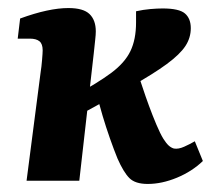

<svg xmlns="http://www.w3.org/2000/svg" viewBox="-20 -449 535 477"><path d="M46 0 81 -270Q83 -282 84.5 -300Q86 -318 86 -324Q86 -340 78 -346.5Q70 -353 54 -353H24L30 -403Q101 -429 150 -429Q187 -429 202.5 -414Q218 -399 218 -371Q218 -363 216.5 -350Q215 -337 213 -317L177 0ZM347 8Q316 8 301.5 -6.5Q287 -21 272 -55Q263 -77 253 -105.5Q243 -134 235 -161Q227 -188 222 -207L325 -258Q328 -251 334.5 -231Q341 -211 350 -186.5Q359 -162 368.5 -139.5Q378 -117 386 -104Q393 -93 399 -87.5Q405 -82 412 -80Q423 -78 437.5 -84.5Q452 -91 464 -98L484 -49Q457 -23 419.5 -7.5Q382 8 347 8ZM155 -151 164 -211Q223 -243 256.5 -268Q290 -293 304 -322Q318 -351 318 -393V-421Q336 -425 353.5 -426.5Q371 -428 384 -428Q425 -428 439.5 -415.5Q454 -403 454 -379Q454 -355 440.5 -334.5Q427 -314 394.5 -290Q362 -266 303.5 -233Q245 -200 155 -151Z"/></svg>

Font: Yrsa
Style: Bold Italic
Weight: 700
Italic angle: -7.10001°
Version: Version 2.004